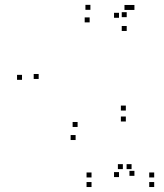

<svg xmlns="http://www.w3.org/2000/svg" viewBox="-20 -542 660 772"><path d="M600 210V190H580V210ZM600 171.5V151.5H580V171.5ZM509 138V118H489V138ZM520.5 165V145H500.5V165ZM520.5 -502V-522H500.5V-502ZM500.5 -502V-522H480.5V-502ZM458.5 -470.5V-490.5H438.5V-470.5ZM458.5 170V150H438.5V170ZM474 138V118H454V138ZM348 171.5V151.5H328V171.5ZM348 210V190H328V210ZM68.5 -221V-241H48.5V-221ZM284 21V1H264V21ZM486 -53.5V-73.5H466V-53.5ZM486 -97.5V-117.5H466V-97.5ZM292 -31.5V-51.5H272V-31.5ZM135.5 -224.5V-244.5H115.5V-224.5ZM340.5 -452V-472H320.5V-452ZM489.5 -417.5V-437.5H469.5V-417.5ZM489.5 -473V-493H469.5V-473ZM343.5 -502.5V-522.5H323.5V-502.5Z"/></svg>

Font: Monaspace Xenon Dots Var
Style: Regular
Weight: 400
Designer: Riley Cran and the Lettermatic Team
Version: Version 1.100 (Monaspace Xenon Dots)